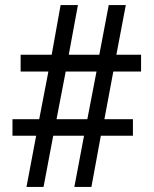

<svg xmlns="http://www.w3.org/2000/svg" viewBox="-20 -734 603 754"><path d="M84 0H151L189 -201H310L272 0H339L376 -201H502V-266H390L425 -453H534V-519H437L474 -714H407L370 -519H250L286 -714H218L183 -519H61V-453H170L134 -266H29V-201H122ZM202 -266 238 -453H359L323 -266Z"/></svg>

Font: Noto Serif Lao SemiBold
Style: Regular
Weight: 600
Designer: Monotype Design Team
Foundry: Monotype Imaging Inc.
Version: Version 2.003